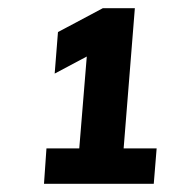

<svg xmlns="http://www.w3.org/2000/svg" viewBox="-20 -732 420 467"><path d="M170 -337 193 -618 239 -620 113 -553 121 -654 230 -712H308L278 -337ZM87 -285 93 -371H361L354 -285Z"/></svg>

Font: Muli
Style: Bold Italic
Weight: 700
Italic angle: -4.541°
Designer: Vernon Adams
Foundry: Vernon Adams
Version: Version 2.100; ttfautohint (v1.8.1.43-b0c9)